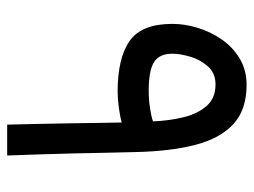

<svg xmlns="http://www.w3.org/2000/svg" viewBox="-104 -586 691 522"><g transform="rotate(90 241.0 -325.5)"><path d="M229.5 -300.3Q138.7 -300.3 92 -332.8Q45.4 -365.2 45.4 -449.2Q45.4 -482.9 56.2 -518.1Q66.9 -553.2 87.9 -583.5Q108.9 -613.8 139.9 -632.3Q170.9 -650.9 211.4 -650.9Q278.8 -650.9 317.9 -615Q356.9 -579.1 374.5 -511Q392.1 -442.9 394 -345.7Q395 -312 395.8 -268.1Q396.5 -224.1 397.7 -176.3Q398.9 -128.4 400.4 -82.5Q401.9 -36.6 403.3 0H319.3Q318.4 -37.6 317.4 -83.5Q316.4 -129.4 315.7 -174.8Q314.9 -220.2 314.5 -256.8Q314 -293.5 313.5 -311.5Q298.8 -307.1 273.9 -303.7Q249 -300.3 229.5 -300.3ZM227.1 -384.8Q251.5 -384.8 275.1 -388.4Q298.8 -392.1 310.5 -396.5Q308.6 -442.4 298.8 -481Q289.1 -519.5 267.8 -543Q246.6 -566.4 210.4 -566.4Q179.2 -566.4 160.9 -545.7Q142.6 -524.9 134.5 -497.3Q126.5 -469.7 126.5 -449.2Q126.5 -413.6 149.4 -399.2Q172.4 -384.8 227.1 -384.8Z"/></g></svg>

Font: Vazirmatn RD
Style: Regular
Weight: 400
Designer: Saber Rastikerdar
Foundry: Saber Rastikerdar
Version: Version 32.102